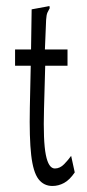

<svg xmlns="http://www.w3.org/2000/svg" viewBox="-20 -605 290 637"><path d="M154 12Q125 12 107.5 -11Q90 -34 83.5 -90.5Q77 -147 79 -248L82 -387H30V-441H83L85 -574L134 -583L144 -585L145 -578Q141 -571 137.5 -563.5Q134 -556 133 -539L129 -441H204V-387H130L126 -243Q123 -137 132 -91.5Q141 -46 162 -46Q179 -46 193 -60.5Q207 -75 216 -88L228 -33Q211 -8 192.5 2Q174 12 154 12Z"/></svg>

Font: Inconsolata UltraCondensed
Style: Regular
Weight: 400
Width: 1
Monospace: yes
Designer: Raph Levien, Cyreal, Brenton Simpson
Foundry: Raph Levien, Cyreal, Google
Version: Version 3.001; ttfautohint (v1.8.2.53-6de2)